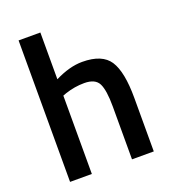

<svg xmlns="http://www.w3.org/2000/svg" viewBox="-130 -806 806 903"><g transform="rotate(-20 273.0 -354.0)"><path d="M175 0H66V-708H175V-474Q249 -511 312 -511Q412 -511 448.5 -454.5Q485 -398 485 -268V0H376V-265Q376 -346 359 -380Q342 -414 287 -414Q239 -414 191 -398L175 -392Z"/></g></svg>

Font: TitilliumWeb-SemiBold
Style: SemiBold
Weight: 600
Version: Version 1.001;PS 57.000;hotconv 1.0.70;makeotf.lib2.5.55311